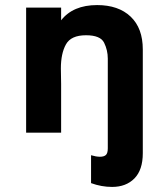

<svg xmlns="http://www.w3.org/2000/svg" viewBox="-20 -523 656 757"><path d="M339 199V89Q359 95 374 95Q390 95 397.5 88Q405 81 405 62V-292Q405 -325 390.5 -354.5Q376 -384 319 -384Q260 -384 240 -348Q220 -312 220 -253L221 -192V0H83V-493H221V-443Q268 -503 363 -503Q447 -503 495 -457.5Q543 -412 543 -328V81Q543 147 510 180.5Q477 214 422 214Q380 214 339 199Z"/></svg>

Font: Hanken Grotesk ExtraBold
Style: Regular
Weight: 800
Designer: Alfredo Marco Pradil
Foundry: Hanken Design Co.
Version: Version 3.014